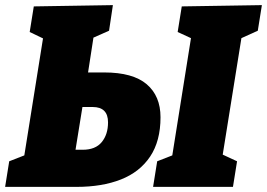

<svg xmlns="http://www.w3.org/2000/svg" viewBox="-35 -730 1043 750"><path d="M-15 0 1 -100 60 -123 133 -580 81 -605 97 -705 406 -710 391 -610 330 -583 309 -447H372Q484 -447 538 -401Q592 -355 592 -272Q592 -179 551.5 -118.5Q511 -58 437.5 -29Q364 0 264 0ZM972 -610 908 -581 835 -126 891 -100 875 0H563L579 -100L638 -123L711 -581L659 -605L675 -705L988 -710ZM327 -312H287L260 -145H288Q338 -145 362.5 -175Q387 -205 387 -252Q387 -312 327 -312Z"/></svg>

Font: Bitter Black
Style: Italic
Weight: 900
Italic angle: -9°
Designer: Sol Matas, and Bitter project Authors
Foundry: Sol Matas
Version: Version 2.001